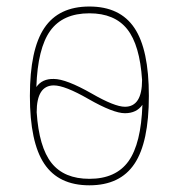

<svg xmlns="http://www.w3.org/2000/svg" viewBox="-20 -550 540 580"><path d="M256.8 -267.6Q326.2 -227.5 357.4 -227.5Q409.2 -227.5 409.2 -308.6Q402.3 -414.1 364.3 -461.9Q326.2 -509.8 250 -509.8Q169.9 -509.8 131.8 -457Q93.8 -404.3 89.8 -287.1Q107.4 -312.5 142.6 -311.5Q179.7 -311.5 256.8 -267.6ZM386.2 -55.2Q342.8 9.8 250 9.8Q157.2 9.8 113.8 -55.2Q70.3 -120.1 70.3 -260.3Q70.3 -400.4 113.8 -465.3Q157.2 -530.3 250 -530.3Q342.8 -530.3 386.2 -465.3Q429.7 -400.4 429.7 -260.3Q429.7 -120.1 386.2 -55.2ZM90.8 -210.9Q97.7 -105.5 135.7 -57.6Q173.8 -9.8 250 -9.8Q330.1 -9.8 368.2 -63Q406.2 -116.2 410.2 -233.4Q392.6 -208 357.4 -208Q322.3 -208 247.1 -251Q175.8 -292 142.6 -292Q90.8 -292 90.8 -210.9Z"/></svg>

Font: Mgen+ 1mn thin
Style: Regular
Weight: 100
Designer: [Source Han Sans]
Ryoko NISHIZUKA  (kana & ideographs); Paul D. Hunt (Latin, Greek & Cyrillic); Wenlong ZHANG  (bopomofo
Version: Version 1.059.20150602